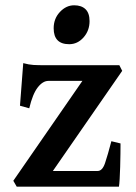

<svg xmlns="http://www.w3.org/2000/svg" viewBox="-20 -698 508 718"><path d="M42.5 0 29.8 -22 288.1 -395.5H161.1Q140.1 -395.5 121.1 -371.1Q102.1 -346.7 89.4 -293L54.7 -302.7L66.9 -461.9Q88.4 -456.1 105 -455.1Q121.6 -454.1 152.8 -454.1H426.3L437 -433.1L177.7 -58.6H345.2Q362.8 -58.6 372.8 -88.1Q382.8 -117.7 396.5 -169.9L430.7 -161.6Q430.7 -146.5 430.4 -122.8Q430.2 -99.1 429.4 -74Q428.7 -48.8 427.5 -28.8Q426.3 -8.8 424.8 0ZM238.8 -532.7Q180.7 -532.7 180.7 -592.3Q180.7 -628.4 204.1 -653.3Q227.5 -678.2 257.3 -678.2Q284.7 -678.2 299.8 -663.6Q314.9 -648.9 314.9 -619.1Q314.9 -583.5 292.5 -558.1Q270 -532.7 238.8 -532.7Z"/></svg>

Font: David Libre
Style: Bold
Weight: 700
Designer: Ismar David, J. Victor Gaultney, Annie Olsen and Meir Sadan
Foundry: Monotype Imaging Inc. & SIL International
Version: Version 1.100; ttfautohint (v1.8.4.7-5d5b)